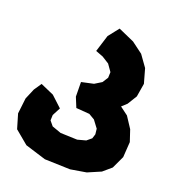

<svg xmlns="http://www.w3.org/2000/svg" viewBox="-125 -605 789 872"><g transform="rotate(20 269.0 -169.0)"><path d="M304.7 -507.8 264.6 -457 239.3 -376 275.4 -362.3 309.6 -340.8 333 -307.6 332 -280.3 314.5 -252.9 281.2 -232.4 222.7 -219.7 223.6 -149.4 243.2 -101.6 307.6 -96.7 335.9 -80.1 362.3 -44.9 365.2 -18.6 358.4 2.9 335.9 21.5 295.9 32.2 214.8 29.3 170.9 13.7 152.3 -8.8 153.3 -35.2 173.8 -74.2 122.1 -122.1 57.6 -150.4 33.2 -114.3 11.7 -63.5 2.9 11.7 23.4 81.1 87.9 134.8 188.5 166 311.5 169.9 387.7 157.2 451.2 129.9 491.2 95.7 519.5 35.2 524.4 -39.1 505.9 -94.7 470.7 -148.4 431.6 -177.7 455.1 -199.2 483.4 -245.1 494.1 -309.6 474.6 -378.9 435.5 -433.6 381.8 -473.6Z"/></g></svg>

Font: MaokenAssortedSans-TC
Style: Regular
Weight: 500
Version: Version 0.83